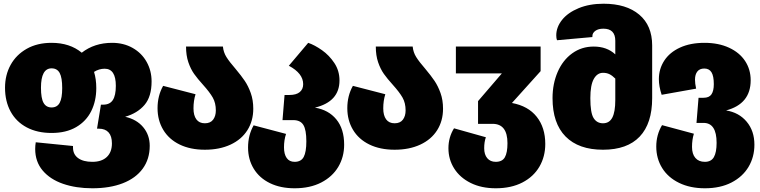

<svg xmlns="http://www.w3.org/2000/svg" viewBox="-20 -784 4083 1031"><path d="M784 -1Q784 70 746.5 121.5Q709 173 639.5 200Q570 227 476 227Q388 227 318.5 203Q249 179 209 131.5Q169 84 169 16Q169 -2 172 -20L372 0V8Q372 45 399.5 65Q427 85 476 85Q526 85 553.5 59Q581 33 581 -14Q581 -53 563 -73Q545 -93 511 -93H501L522 -222H534Q570 -222 586 -247Q602 -272 602 -323Q602 -415 542 -415Q512 -415 485 -398Q497 -359 497 -311Q497 -242 470 -187.5Q443 -133 389 -101.5Q335 -70 257 -70Q180 -70 123.5 -100Q67 -130 37 -185Q7 -240 7 -313Q7 -381 37 -435.5Q67 -490 123.5 -522Q180 -554 257 -554Q355 -554 419 -501Q487 -554 582 -554Q644 -554 692.5 -526.5Q741 -499 767.5 -451.5Q794 -404 794 -347Q794 -265 756 -220.5Q718 -176 652 -157Q714 -143 749 -101Q784 -59 784 -1ZM314 -311Q314 -367 300.5 -392Q287 -417 257 -417Q200 -417 200 -313Q200 -256 214 -231.5Q228 -207 257 -207Q287 -207 300.5 -232Q314 -257 314 -311Z M1245 -414Q1276 -377 1294.5 -349.5Q1313 -322 1326.5 -284.5Q1340 -247 1340 -200Q1340 -135 1308.5 -85Q1277 -35 1218 -7.5Q1159 20 1080 20Q1002 20 944.5 -8Q887 -36 856.5 -87Q826 -138 826 -203Q826 -270 856 -323L1030 -278Q1019 -243 1019 -202Q1019 -164 1034.5 -143Q1050 -122 1080 -122Q1110 -122 1124.5 -141.5Q1139 -161 1139 -191Q1139 -231 1122.5 -260Q1106 -289 1070 -329Q1041 -361 1022.5 -387Q1004 -413 991.5 -449.5Q979 -486 979 -534H1177Q1180 -503 1196 -477.5Q1212 -452 1245 -414Z M1828 -7Q1828 59 1796.5 112Q1765 165 1705 196Q1645 227 1562 227Q1486 227 1429.5 199.5Q1373 172 1342.5 122Q1312 72 1312 8Q1312 -58 1342 -111L1516 -65Q1505 -32 1505 7Q1505 44 1519.5 64.5Q1534 85 1562 85Q1597 85 1611 58.5Q1625 32 1625 -25Q1625 -87 1609 -113Q1593 -139 1555 -139H1497L1508 -274H1534Q1571 -274 1589.5 -289.5Q1608 -305 1608 -332Q1608 -390 1531 -431L1635 -554Q1670 -542 1709 -514.5Q1748 -487 1775.5 -445.5Q1803 -404 1803 -352Q1803 -238 1671 -206Q1744 -194 1786 -143Q1828 -92 1828 -7Z M2264 -414Q2295 -377 2313.5 -349.5Q2332 -322 2345.5 -284.5Q2359 -247 2359 -200Q2359 -135 2327.5 -85Q2296 -35 2237 -7.5Q2178 20 2099 20Q2021 20 1963.5 -8Q1906 -36 1875.5 -87Q1845 -138 1845 -203Q1845 -270 1875 -323L2049 -278Q2038 -243 2038 -202Q2038 -164 2053.5 -143Q2069 -122 2099 -122Q2129 -122 2143.5 -141.5Q2158 -161 2158 -191Q2158 -231 2141.5 -260Q2125 -289 2089 -329Q2060 -361 2041.5 -387Q2023 -413 2010.5 -449.5Q1998 -486 1998 -534H2196Q2199 -503 2215 -477.5Q2231 -452 2264 -414Z M2908 -11Q2908 57 2876.5 111Q2845 165 2785 196Q2725 227 2642 227Q2565 227 2507.5 198.5Q2450 170 2419 121Q2388 72 2388 12Q2388 -47 2418 -95L2589 -47Q2580 -22 2580 12Q2580 46 2596.5 65.5Q2613 85 2642 85Q2677 85 2691 60.5Q2705 36 2705 -15Q2705 -119 2625 -119H2547V-241L2675 -390H2428V-534H2883V-402L2729 -231Q2816 -215 2862 -157Q2908 -99 2908 -11Z M3482 -540V-257Q3482 -121 3415 -50.5Q3348 20 3218 20Q3087 20 3017 -51Q2947 -122 2947 -257Q2947 -334 2974.5 -397.5Q3002 -461 3052.5 -497.5Q3103 -534 3168 -534Q3239 -534 3284 -492V-565Q3284 -630 3220 -630Q3193 -630 3177 -618.5Q3161 -607 3161 -590V-585L2971 -568Q2967 -578 2967 -594Q2967 -638 2998 -677Q3029 -716 3087 -740Q3145 -764 3221 -764Q3343 -764 3412.5 -705.5Q3482 -647 3482 -540ZM3284 -247V-362Q3268 -378 3253 -385.5Q3238 -393 3218 -393Q3187 -393 3168.5 -360Q3150 -327 3150 -257Q3150 -178 3167.5 -150Q3185 -122 3218 -122Q3252 -122 3268 -152.5Q3284 -183 3284 -247Z M4031 -7Q4031 59 3999.5 112Q3968 165 3908 196Q3848 227 3765 227Q3686 227 3626.5 198Q3567 169 3535.5 118Q3504 67 3504 3Q3504 -60 3535 -112L3706 -66Q3696 -34 3696 5Q3696 43 3714 64Q3732 85 3765 85Q3799 85 3813.5 59.5Q3828 34 3828 -17Q3828 -124 3758 -124H3720L3731 -259H3758Q3788 -259 3800.5 -277.5Q3813 -296 3813 -332Q3813 -376 3800.5 -396Q3788 -416 3762 -416Q3737 -416 3724.5 -400Q3712 -384 3712 -356Q3712 -336 3718 -308L3533 -275Q3518 -320 3518 -359Q3518 -414 3547 -458.5Q3576 -503 3631.5 -528.5Q3687 -554 3763 -554Q3838 -554 3894.5 -528Q3951 -502 3981 -456.5Q4011 -411 4011 -353Q4011 -226 3879 -191Q3948 -180 3989.5 -130.5Q4031 -81 4031 -7Z"/></svg>

Font: FiraGO Heavy
Style: Regular
Weight: 900
Designer: bBox Type
Foundry: bBox Type GmbH
Version: Version 1.001